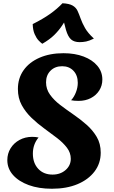

<svg xmlns="http://www.w3.org/2000/svg" viewBox="-20 -1135 698 1180"><path d="M263 -629Q263 -587 287.5 -553Q312 -519 350 -490Q388 -461 431 -431.5Q474 -402 512 -368.5Q550 -335 574.5 -293.5Q599 -252 599 -197Q599 -131 561 -81Q523 -31 456 -3Q389 25 299 25Q218 25 156.5 2.5Q95 -20 60 -59.5Q25 -99 25 -151Q25 -191 45 -223.5Q65 -256 100 -275Q135 -294 178 -294Q188 -294 198 -293Q208 -292 217 -290Q182 -248 182 -191Q182 -133 215 -97.5Q248 -62 303 -62Q351 -62 383 -90Q415 -118 415 -159Q415 -196 391.5 -227Q368 -258 331 -286.5Q294 -315 252.5 -345Q211 -375 174 -410.5Q137 -446 113.5 -489Q90 -532 90 -588Q90 -654 125 -703.5Q160 -753 223.5 -780.5Q287 -808 370 -808Q440 -808 494 -787.5Q548 -767 578.5 -730.5Q609 -694 609 -646Q609 -609 590 -579Q571 -549 538 -532Q505 -515 463 -515Q450 -515 437.5 -516Q425 -517 417 -519Q435 -538 446.5 -567.5Q458 -597 458 -626Q458 -672 431.5 -700Q405 -728 362 -728Q318 -728 290.5 -700.5Q263 -673 263 -629ZM240 -866Q231 -872 217.5 -886Q204 -900 193 -925Q182 -950 181 -987Q245 -1019 288.5 -1050Q332 -1081 364 -1115Q405 -1113 426 -1101Q447 -1089 456.5 -1068.5Q466 -1048 475.5 -1021Q485 -994 502.5 -963Q520 -932 557 -898Q529 -884 509.5 -880Q490 -876 469 -876Q436 -876 417 -892.5Q398 -909 385.5 -951Q373 -993 358 -1069L399 -1038Q381 -1007 361 -977Q341 -947 313 -919.5Q285 -892 240 -866Z"/></svg>

Font: Merienda ExtraBold
Style: Regular
Weight: 800
Designer: Eduardo Rodriguez Tunni
Foundry: Eduardo Rodriguez Tunni
Version: Version 2.001